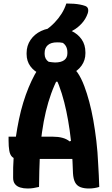

<svg xmlns="http://www.w3.org/2000/svg" viewBox="-20 -1068 640 1097"><path d="M29 -287H283Q313 -287 337 -280.5Q361 -274 378 -260L412 -275V-160H84Q61 -160 49 -172Q37 -184 33 -207.5Q29 -231 29 -264ZM203 0Q187 4 171 6.5Q155 9 138 9Q114 9 95 3Q76 -3 65.5 -16.5Q55 -30 55 -52Q54 -112 58 -169.5Q62 -227 70 -281.5Q78 -336 88.5 -386.5Q99 -437 113 -482.5Q127 -528 143.5 -568Q160 -608 178 -641Q196 -674 216 -701Q231 -705 249 -707.5Q267 -710 285 -710Q338 -710 370 -696.5Q402 -683 423 -653Q444 -623 462 -575Q477 -535 490 -486.5Q503 -438 513 -382Q523 -326 530.5 -263Q538 -200 541 -130Q543 -99 544.5 -66.5Q546 -34 547 0Q535 4 519.5 6.5Q504 9 488 9Q459 9 439 1Q419 -7 409 -26Q399 -45 397 -78Q395 -145 390.5 -206.5Q386 -268 378 -324Q370 -380 359 -432.5Q348 -485 333 -533.5Q318 -582 297 -628L335 -601H274L314 -628Q290 -582 272.5 -533.5Q255 -485 242 -430.5Q229 -376 220 -312.5Q211 -249 207.5 -172Q204 -95 203 0ZM303 -909Q351 -909 388 -891.5Q425 -874 446.5 -843Q468 -812 468 -769V-763Q468 -724 446 -693Q424 -662 385.5 -645Q347 -628 297 -628Q249 -628 212 -644Q175 -660 153.5 -689.5Q132 -719 132 -759V-765Q132 -807 154.5 -840Q177 -873 215 -891Q253 -909 303 -909ZM306 -826Q271 -826 253 -810Q235 -794 235 -765V-759Q235 -745 241 -733.5Q247 -722 258 -715Q267 -714 276 -712.5Q285 -711 294 -711Q329 -711 347 -724.5Q365 -738 365 -763V-769Q365 -787 358.5 -800.5Q352 -814 339 -823Q331 -825 323 -825.5Q315 -826 306 -826ZM359 -1048Q383 -1048 402 -1046.5Q421 -1045 437 -1042Q453 -1039 467 -1034Q480 -1029 483 -1017.5Q486 -1006 481 -991Q475 -974 466.5 -960Q458 -946 447 -934Q436 -922 423 -911.5Q410 -901 393 -892Q376 -882 360 -879Q344 -876 319 -876Q304 -876 290.5 -877.5Q277 -879 264.5 -882.5Q252 -886 237 -892Q269 -915 292 -939Q315 -963 332 -990Q349 -1017 359 -1048Z"/></svg>

Font: Recursive Monospace Casual
Style: Bold
Weight: 700
Version: Version 1.047